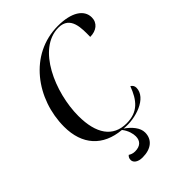

<svg xmlns="http://www.w3.org/2000/svg" viewBox="-266 -844 1182 1182"><g transform="rotate(-45 324.5 -253.0)"><path d="M261 218C336 218 380 180 380 120C380 79 347 40 303 9C398 21 537 -24 537 -113C537 -128 529 -140 517 -146C484 -57 439 0 339 0C221 0 161 -88 161 -242C161 -446 275 -714 459 -714C563 -714 558 -607 557 -535C611 -535 649 -565 649 -613C649 -680 582 -724 464 -724C215 -724 52 -496 52 -258C52 -100 139 -5 290 8C315 40 323 74 323 96C323 136 299 159 254 159C235 159 222 153 211 146C201 155 197 164 197 177C197 199 219 218 261 218Z"/></g></svg>

Font: Noto Serif Display
Style: Italic
Weight: 400
Italic angle: -12°
Designer: Monotype Design Team
Foundry: Monotype Imaging Inc.
Version: Version 2.009